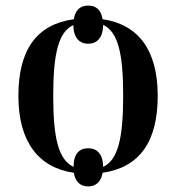

<svg xmlns="http://www.w3.org/2000/svg" viewBox="-20 -613 632 689"><path d="M297 56C323 56 343 40 348 7C479 -12 546 -102 546 -269C546 -436 474 -526 348 -544C343 -579 323 -593 297 -593C270 -593 250 -579 245 -544C113 -526 46 -436 46 -269C46 -102 120 -11 245 7C250 40 269 56 297 56ZM244 -14C190 -40 171 -116 171 -269C171 -422 190 -498 243 -523C244 -477 265 -456 297 -456C327 -456 350 -477 350 -524C404 -498 422 -421 422 -269C422 -115 403 -39 350 -14C350 -61 327 -81 297 -81C265 -81 244 -62 244 -14Z"/></svg>

Font: Noto Serif Display SemiCondensed SemiBold
Style: Regular
Weight: 600
Width: 4
Designer: Monotype Design Team
Foundry: Monotype Imaging Inc.
Version: Version 2.009